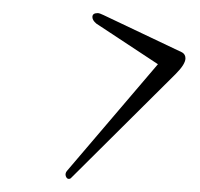

<svg xmlns="http://www.w3.org/2000/svg" viewBox="-20 -319 305 293"><path d="M85 -46Q82 -46 80.5 -50Q79 -54 82 -58L221 -221L127 -283Q121 -288 121 -293Q121 -299 129 -299Q132 -299 138 -296L258 -239Q263 -236 263 -230Q263 -221 248 -206L88 -47Q87 -46 85 -46Z"/></svg>

Font: Luxurious Script
Style: Regular
Weight: 400
Designer: Robert E. Leuschke
Foundry: Robert E. Leuschke
Version: Version 1.010; ttfautohint (v1.8.3)